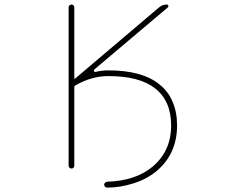

<svg xmlns="http://www.w3.org/2000/svg" viewBox="-20 -773 1040 854"><path d="M457 35.2Q584 31.2 659.2 -32.2Q741.2 -101.6 741.2 -214.8Q741.2 -324.2 669.9 -379.9Q600.6 -434.6 461.9 -434.6Q386.7 -434.6 314.5 -392.6Q310.5 -390.6 310.5 -386.7V-36.1Q310.5 -30.3 307.1 -26.9Q303.7 -23.4 298.3 -23.4Q293 -23.4 289.1 -26.9Q285.2 -30.3 285.2 -36.1V-740.2Q285.2 -745.1 289.1 -749Q293 -752.9 298.3 -752.9Q303.7 -752.9 307.1 -749Q310.5 -745.1 310.5 -740.2V-424.8Q310.5 -420.9 314.5 -423.8L687.5 -740.2Q702.1 -752.9 721.7 -752.9Q726.6 -752.9 728.5 -748Q730.5 -743.2 726.6 -740.2L399.4 -463.9Q396.5 -460.9 398.4 -457V-456.1Q400.4 -452.1 405.3 -453.1Q431.6 -460 461.9 -460Q614.3 -460 690.4 -396.5Q729.5 -365.2 748 -319.3Q767.6 -274.4 767.6 -214.8Q767.6 -153.3 745.6 -103Q723.6 -52.7 679.2 -14.6Q634.8 23.4 575.2 42Q515.6 61.5 456.1 61.5Q451.2 61.5 447.3 57.6Q443.4 53.7 443.4 48.3Q443.4 43 447.3 39.6Q451.2 36.1 457 35.2Z"/></svg>

Font: Rounded Mgen+ 1m thin
Style: Regular
Weight: 100
Designer: [Source Han Sans]
Ryoko NISHIZUKA  (kana & ideographs); Paul D. Hunt (Latin, Greek & Cyrillic); Wenlong ZHANG  (bopomofo
Version: Version 1.059.20150602